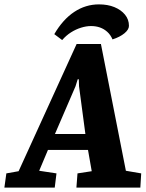

<svg xmlns="http://www.w3.org/2000/svg" viewBox="-69 -857 665 877"><path d="M383 -837Q423 -837 453.5 -824.5Q484 -812 502 -790Q520 -768 520 -739Q520 -722 499.5 -705Q479 -688 445 -677Q436 -698 421 -711.5Q406 -725 387.5 -731.5Q369 -738 347 -738Q325 -738 301 -730.5Q277 -723 255 -709Q233 -695 215 -674L179 -701Q218 -768 270 -802.5Q322 -837 383 -837ZM-49 0 -40 -65 16 -75 281 -656H392L506 -77L576 -65L572 0H280L285 -65L350 -75L333 -172H150L110 -77L189 -65L181 0ZM182 -245H321L292 -463L291 -495H286L276 -463Z"/></svg>

Font: Faustina ExtraBold
Style: Italic
Weight: 800
Italic angle: -8°
Designer: Alfonso Garcia
Foundry: http://www.omnibus-type.com
Version: Version 1.200